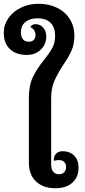

<svg xmlns="http://www.w3.org/2000/svg" viewBox="-52 -991 449 1017"><path d="M101 -130V-473Q101 -539 122 -582.5Q143 -626 182 -675Q212 -712 226 -739Q240 -766 240 -800Q240 -845 216.5 -869.5Q193 -894 146 -894Q106 -894 82.5 -874.5Q59 -855 59 -821Q59 -770 101 -770Q118 -770 127 -780Q136 -790 136 -805Q136 -835 108 -848Q119 -863 136 -863Q160 -863 176.5 -845Q193 -827 193 -797Q193 -756 164 -728Q135 -700 90 -700Q34 -700 1 -730.5Q-32 -761 -32 -818Q-32 -860 -7.5 -895Q17 -930 59 -950.5Q101 -971 152 -971Q208 -971 251 -949.5Q294 -928 318 -889.5Q342 -851 342 -802Q342 -758 327.5 -724.5Q313 -691 283 -647Q250 -596 234.5 -559Q219 -522 219 -470V-118Q219 -95 230 -81.5Q241 -68 260 -68Q278 -68 288 -78.5Q298 -89 298 -107Q298 -123 288 -133Q278 -143 261 -143Q247 -143 233 -139V-146Q233 -164 245 -177Q257 -190 280 -190Q317 -190 340.5 -167Q364 -144 364 -102Q364 -54 332 -24Q300 6 241 6Q177 6 139 -29.5Q101 -65 101 -130Z"/></svg>

Font: Krub SemiBold
Style: Regular
Weight: 600
Version: Version 1.000; ttfautohint (v1.6)